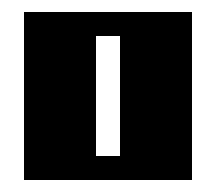

<svg xmlns="http://www.w3.org/2000/svg" viewBox="-20 -300 360 320"><path d="M20 -280H300V0H20ZM140 -240V-40H180V-240Z"/></svg>

Font: SOV_poster
Style: Bold
Weight: 700
Version: Version 1.00